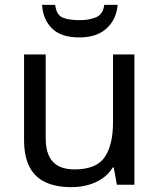

<svg xmlns="http://www.w3.org/2000/svg" viewBox="-20 -760 658 790"><path d="M533 -536V0H461L448 -71H444Q427 -43 400 -25Q373 -7 341 1.5Q309 10 274 10Q210 10 166.5 -10.5Q123 -31 101 -74Q79 -117 79 -185V-536H168V-191Q168 -127 197 -95Q226 -63 287 -63Q376 -63 410.5 -113Q445 -163 445 -257V-536ZM464 -740Q459 -680 418.5 -643Q378 -606 306 -606Q232 -606 194.5 -642.5Q157 -679 153 -740H207Q212 -699 237 -688Q262 -677 308 -677Q347 -677 375.5 -689Q404 -701 409 -740Z"/></svg>

Font: Noto Sans Meetei Mayek
Style: Regular
Weight: 400
Designer: Monotype Design Team and Neelakash Kshetrimayum
Foundry: Monotype Imaging Inc.
Version: Version 2.002